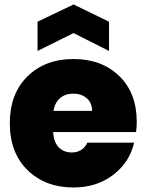

<svg xmlns="http://www.w3.org/2000/svg" viewBox="-20 -832 656 859"><path d="M219.2 -335.9H392.1Q392.1 -372.1 367.9 -392.6Q343.8 -413.1 308.1 -413.1Q272.5 -413.1 249 -393.3Q225.6 -373.5 219.2 -335.9ZM580.1 -193.8Q560.1 -106 486.3 -49.6Q412.6 6.8 309.1 6.8Q182.6 6.8 103.3 -70.8Q23.9 -148.4 23.9 -280.8Q23.9 -412.6 102.8 -490.2Q181.6 -567.9 309.1 -567.9Q435.1 -567.9 513.4 -491.9Q591.8 -416 591.8 -287.1Q591.8 -264.2 588.9 -241.2H217.8Q220.7 -194.8 243.2 -172.4Q265.6 -149.9 300.8 -149.9Q349.6 -149.9 371.1 -193.8ZM467.8 -734.9V-604L309.1 -684.1L147.9 -604V-734.9L309.1 -812Z"/></svg>

Font: Poppins ExtraBold
Style: Regular
Weight: 800
Designer: Ninad Kale (Devanagari), Jonny Pinhorn (Latin)
Foundry: Indian Type Foundry
Version: Version 3.200;PS 1.000;hotconv 16.6.54;makeotf.lib2.5.65590